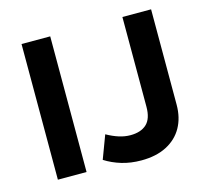

<svg xmlns="http://www.w3.org/2000/svg" viewBox="-103 -821 1043 957"><g transform="rotate(-15 419.0 -342.5)"><path d="M85.5 0V-700H233.5V0ZM513 15Q459 15 412.2 1Q365.5 -13 327 -37.5L372 -157.5Q404 -139.5 434 -130Q464 -120.5 493 -120.5Q547 -120.5 576.5 -148Q606 -175.5 606 -237V-700H754V-208Q754 -141 726 -91Q698 -41 644 -13Q590 15 513 15Z"/></g></svg>

Font: Geologica Cursive SemiBold
Style: Regular
Weight: 600
Designer: Sindre Bremnes, Frode Helland
Foundry: Monokrom Skriftforlag AS
Version: Version 1.010;gftools[0.9.28]